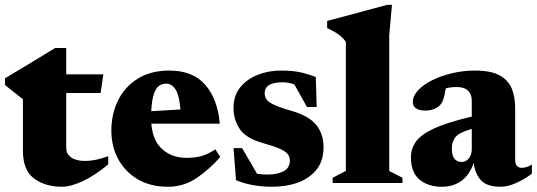

<svg xmlns="http://www.w3.org/2000/svg" viewBox="-22 -734 2153 770"><path d="M243.5 -140.5Q243.5 -117 263.2 -102.8Q283 -88.5 319.5 -88.5Q359.5 -88.5 412 -107.5V-74.5Q356.5 -29 308.8 -7Q261 15 227.5 15Q158.5 15 114.2 -18.5Q70 -52 70 -128V-336L-2 -393V-420Q25.5 -436.5 62.8 -458.8Q100 -481 136.8 -503.5Q173.5 -526 199 -541.5H243.5V-436H392.5L381.5 -361H243.5Z M657.5 -451Q751.5 -451 801.2 -393.8Q851 -336.5 859.5 -238H585Q590 -170.5 628.5 -135.8Q667 -101 727 -101Q759.5 -101 786 -108.2Q812.5 -115.5 841.5 -135L861.5 -104.5Q818.5 -55.5 766.8 -20.2Q715 15 651.5 15Q581.5 15 530.5 -15Q479.5 -45 452 -96Q424.5 -147 424.5 -210.5Q424.5 -275.5 451 -330.2Q477.5 -385 529.5 -418Q581.5 -451 657.5 -451ZM643.5 -398.5Q629 -398.5 616.2 -390Q603.5 -381.5 595.2 -357.8Q587 -334 584.5 -288L701.5 -295Q694.5 -398.5 643.5 -398.5Z M1104 -451Q1149.5 -451 1180.2 -444.5Q1211 -438 1244.5 -425L1248 -305H1209L1158.5 -395.5Q1134 -404 1112 -404Q1039.5 -404 1039.5 -360.5Q1039.5 -347 1046.2 -336.2Q1053 -325.5 1075.5 -314.5Q1098 -303.5 1145 -290Q1216 -270 1245.8 -233.5Q1275.5 -197 1275.5 -143.5Q1275.5 -89.5 1248 -54.5Q1220.5 -19.5 1173.8 -2.2Q1127 15 1068.5 15Q1029 15 991.8 8.2Q954.5 1.5 924.5 -11.5L914.5 -140H949L1009 -37Q1029.5 -34 1050.5 -34Q1091 -34 1115.8 -47.5Q1140.5 -61 1140.5 -90Q1140.5 -105 1132 -116Q1123.5 -127 1100 -137.5Q1076.5 -148 1031.5 -160.5Q964 -179.5 939.2 -217Q914.5 -254.5 914.5 -301.5Q914.5 -350.5 941.5 -383.8Q968.5 -417 1012 -434Q1055.5 -451 1104 -451Z M1539 -48.5 1592 -21V0H1312V-21L1365 -48.5V-566.5Q1352 -584 1335.8 -595.8Q1319.5 -607.5 1290 -621.5V-650L1530.5 -714.5H1550L1539 -593Z M2111 -37.5Q2082 -15.5 2048.2 -0.2Q2014.5 15 1985 15Q1930.5 15 1906.5 -11.5Q1882.5 -38 1878 -80.5Q1860 -30.5 1827.2 -7.8Q1794.5 15 1750 15Q1695 15 1660.5 -13.8Q1626 -42.5 1626 -103Q1626 -137.5 1645.8 -165.8Q1665.5 -194 1718.2 -218.5Q1771 -243 1870 -266.5V-330.5Q1870 -355.5 1855.2 -370.2Q1840.5 -385 1809.5 -385Q1786 -385 1765.5 -379.5Q1760.5 -348 1755.5 -334.2Q1750.5 -320.5 1743.5 -313.5Q1735.5 -304 1719.8 -297.2Q1704 -290.5 1685.5 -290.5Q1633.5 -290.5 1633.5 -325Q1633.5 -349 1654.5 -371.8Q1675.5 -394.5 1711.2 -412.2Q1747 -430 1791.5 -440.5Q1836 -451 1883 -451Q1947.5 -451 1982.5 -431.2Q2017.5 -411.5 2030.8 -377.8Q2044 -344 2044 -301.5V-93.5Q2044 -61 2070.5 -61Q2079 -61 2089.2 -63.8Q2099.5 -66.5 2111 -74ZM1790 -140.5Q1790 -110 1800.5 -97.2Q1811 -84.5 1829.5 -84.5Q1847 -84.5 1858.5 -99.2Q1870 -114 1870 -135V-217Q1818.5 -202.5 1804.2 -183.5Q1790 -164.5 1790 -140.5Z"/></svg>

Font: Newsreader 16pt ExtraBold
Style: Regular
Weight: 800
Designer: Hugues Gentile
Foundry: Production Type
Version: Version 1.003; ttfautohint (v1.8.3)